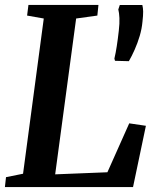

<svg xmlns="http://www.w3.org/2000/svg" viewBox="-22 -763 638 783"><path d="M-2 0 2.5 -40.5 72 -54.5 156.5 -687.5 88.5 -699.5 94 -743H379.5L375 -699.5L288.5 -687.5L203 -52L416 -60.5L505 -260L573 -250L520.5 0ZM503.5 -513.5 447 -515 444.5 -524Q450 -547 454.2 -574.8Q458.5 -602.5 462.5 -638Q466 -668 465 -689.5Q464 -711 460.5 -724.5L466.5 -742.5H558.5Q561.5 -731 561.8 -715.8Q562 -700.5 559 -674.5Q556.5 -646 547.8 -616.5Q539 -587 527.2 -560.5Q515.5 -534 503.5 -513.5Z"/></svg>

Font: Merriweather 36pt SemiBold
Style: Italic
Weight: 600
Italic angle: -7.8°
Version: Version 2.101